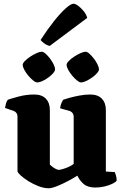

<svg xmlns="http://www.w3.org/2000/svg" viewBox="-20 -1008 662 1032"><path d="M242 4Q216 4 186.5 -7.5Q157 -19 131.5 -35Q106 -51 90 -66Q74 -81 74 -88V-382Q74 -393 68.5 -400.5Q63 -408 55 -411L7 -428Q9 -440 12 -451Q15 -462 22 -472Q39 -478 80 -489Q121 -500 164 -500Q205 -500 226.5 -477.5Q248 -455 248 -417V-123Q252 -119 261 -112Q270 -105 280 -100Q290 -95 296 -95Q301 -95 316 -99Q331 -103 348 -110.5Q365 -118 376 -127V-382Q376 -392 370.5 -399.5Q365 -407 356 -411L303 -426Q305 -442 310.5 -454.5Q316 -467 320 -472Q331 -476 354.5 -482.5Q378 -489 407.5 -494.5Q437 -500 465 -500Q506 -500 527.5 -477.5Q549 -455 549 -417V-86L597 -83Q600 -76 603.5 -64.5Q607 -53 607 -37Q602 -29 583.5 -20Q565 -11 540.5 -5.5Q516 0 493 0Q451 0 429 -19.5Q407 -39 396 -64Q379 -53 348.5 -36.5Q318 -20 288 -8Q258 4 242 4ZM415 -565Q407 -565 394 -575.5Q381 -586 368 -601.5Q355 -617 346.5 -633Q338 -649 338 -659Q338 -668 349.5 -680Q361 -692 378.5 -703.5Q396 -715 413 -722.5Q430 -730 440 -730Q449 -730 461 -719Q473 -708 485 -692.5Q497 -677 504.5 -661Q512 -645 512 -635Q512 -624 494 -607Q476 -590 453 -577.5Q430 -565 415 -565ZM180 -565Q171 -565 158 -575.5Q145 -586 132 -601.5Q119 -617 110.5 -633Q102 -649 102 -659Q102 -668 113.5 -680Q125 -692 142.5 -703.5Q160 -715 177 -722.5Q194 -730 204 -730Q213 -730 225 -719.5Q237 -709 249 -693Q261 -677 268.5 -661.5Q276 -646 276 -635Q276 -624 258.5 -607Q241 -590 218 -577.5Q195 -565 180 -565ZM247 -761Q231 -765 217.5 -775Q204 -785 198 -793Q235 -850 270 -894Q305 -938 333 -963Q361 -988 375 -988Q385 -988 400 -977Q415 -966 429 -949Q443 -932 449 -912Z"/></svg>

Font: Texturina Medium 12pt Black
Style: Regular
Weight: 900
Version: Version 1.002